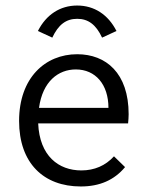

<svg xmlns="http://www.w3.org/2000/svg" viewBox="-20 -664 540 694"><path d="M169 -528C191 -575 219 -596 259 -596C299 -596 327 -575 349 -528L401 -552C371 -611 321 -644 259 -644C197 -644 147 -611 117 -552ZM272 10C340 10 393 -13 432 -60L392 -99C361 -65 321 -48 274 -48C192 -48 123 -100 118 -218H443C444 -229 445 -240 445 -251C445 -400 363 -468 259 -468C143 -468 49 -382 49 -227C49 -74 138 10 272 10ZM121 -274C134 -370 191 -413 254 -413C325 -413 372 -359 372 -274Z"/></svg>

Font: Inconsolata
Style: Regular
Weight: 400
Monospace: yes
Designer: Raph Levien, Cyreal, Brenton Simpson
Foundry: Raph Levien, Cyreal, Google
Version: Version 3.100